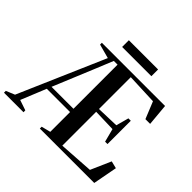

<svg xmlns="http://www.w3.org/2000/svg" viewBox="-267 -1128 1365 1365"><g transform="rotate(45 415.0 -446.0)"><path d="M-63.5 0V-18.5L2 -45.5L284.5 -696L177.5 -725V-743H813L828 -578H780.5L728.5 -706L496 -715.5V-395.5L665 -401L691 -496.5H715V-262H691L665 -362.5L496 -367.5V-27L756.5 -44L823.5 -196.5L878.5 -183L844 0H297V-18.5L366 -36V-235H132L54.5 -45L132.5 -18.5L133 0ZM146 -268.5H366.5V-712H329L275 -580ZM594.5 -891.5V-824H300.5V-891.5Z"/></g></svg>

Font: Merriweather 144pt SemiBold
Style: Regular
Weight: 600
Version: Version 2.100